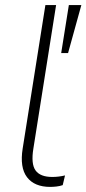

<svg xmlns="http://www.w3.org/2000/svg" viewBox="-20 -725 339 753"><path d="M177 8Q115 8 86 -30Q57 -68 69 -143L158 -705H200L111 -143Q101 -82 119.5 -56.5Q138 -31 185 -31Q210 -31 235 -37L226 1Q215 5 201.5 6.5Q188 8 177 8ZM220 -517 250 -705H299L247 -517Z"/></svg>

Font: Nunito Sans ExtraLight
Style: Italic
Weight: 200
Italic angle: -9°
Designer: Vernon Adams
Foundry: Vernon Adams
Version: Version 3.006; ttfautohint (v1.8.3)